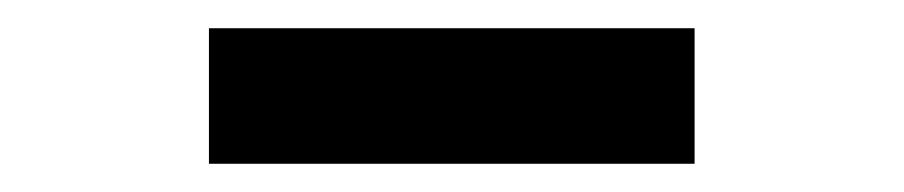

<svg xmlns="http://www.w3.org/2000/svg" viewBox="-20 -777 640 136"><path d="M128 -661H472V-757H128Z"/></svg>

Font: JetBrains Mono
Style: Bold
Weight: 558
Monospace: yes
Designer: Philipp Nurullin, Konstantin Bulenkov
Foundry: JetBrains
Version: Version 2.305